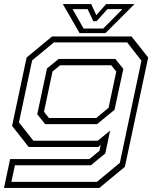

<svg xmlns="http://www.w3.org/2000/svg" viewBox="-32 -718 802 938"><path d="M-12.5 200 17.5 59H405L454 18.5L460 -10L448 0H108L27 -103L98 -437L222.5 -540H610.5L692 -437L578 97L453.5 200ZM23.5 170.5H441.5L553.5 77.5L659 -421.5L589 -511H231.5L125 -423L60.5 -120L131 -30.5H445.5L506 -80L482.5 31.5L412 89.5H41ZM188.5 -111.5 150 -160 197.5 -383.5 254.5 -430H531.5L570.5 -381.5L527.5 -181.5L442 -111.5ZM207 -141.5H438L498.5 -191.5L536 -368.5L511.5 -399H261.5L224.5 -368.5L183 -172ZM357 -556 275 -698H413.5L438.5 -644L486.5 -698H625L483 -556ZM376.5 -578.5H472L566.5 -673.5H493L440 -614.5H424L396 -673.5H322.5Z"/></svg>

Font: Tourney Expanded Light
Style: Italic
Weight: 300
Width: 7
Italic angle: -12°
Designer: Tyler Finck
Foundry: Etcetera Type Co
Version: Version 1.010; ttfautohint (v1.8.3)